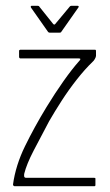

<svg xmlns="http://www.w3.org/2000/svg" viewBox="-20 -644 382 664"><path d="M25 -6Q34 -72 66.5 -138.5Q99 -205 141 -274Q171 -323 200 -364Q229 -405 253 -432Q258 -437 258 -439.5Q258 -442 252 -442H50Q49 -442 47.5 -443.5Q46 -445 46 -446V-468Q46 -470 47.5 -471Q49 -472 50 -472H307Q311 -472 311.5 -471Q312 -470 312 -466V-451Q312 -447 308 -440Q304 -433 300 -430Q274 -405 246 -369.5Q218 -334 193.5 -296Q169 -258 150 -225Q120 -169 96 -122.5Q72 -76 64 -44Q63 -40 63.5 -34.5Q64 -29 71 -29H306Q308 -29 309 -28.5Q310 -28 310 -26V-4Q310 -2 309 -1Q308 0 306 0H31Q29 0 27 -1.5Q25 -3 25 -6ZM152 -531Q148 -531 146 -534L87 -618Q86 -620 86.5 -622Q87 -624 90 -624H110Q115 -624 116 -621L164 -561Q168 -557 171 -561L221 -621Q223 -624 227 -624H248Q251 -624 252 -622Q253 -620 251 -618L192 -534Q191 -531 186 -531Z"/></svg>

Font: Glory Thin
Style: Regular
Weight: 100
Designer: Robert Leuschke
Foundry: Robert Leuschke
Version: Version 1.011